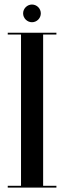

<svg xmlns="http://www.w3.org/2000/svg" viewBox="-20 -848 290 868"><path d="M124.5 -747.5C146.5 -747.5 164.5 -765.5 164.5 -787.5C164.5 -809.5 146.5 -827.5 124.5 -827.5C103 -827.5 84.5 -809.5 84.5 -787.5C84.5 -765.5 103 -747.5 124.5 -747.5ZM235 -700H15V-692H75V-8H15V0H235V-8H175V-692H235Z"/></svg>

Font: Picaflor 48 pt
Style: Regular
Weight: 400
Designer: Ariel Martín Pérez
Foundry: Tunera Type Foundry
Version: Version 1.000;hotconv 1.0.109;makeotfexe 2.5.65596